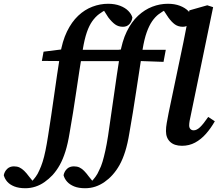

<svg xmlns="http://www.w3.org/2000/svg" viewBox="-183 -759 1162 1018"><path d="M-49 239Q-83 239 -107 229.5Q-131 220 -144.5 204.5Q-158 189 -163 170Q-159 150 -145 136.5Q-131 123 -109 123Q-92 123 -79.5 129Q-67 135 -55 146.5Q-43 158 -29 177L-7 204L-24 202H-7L-15 204Q-4 192 6.5 178Q17 164 26 143Q35 124 43 99Q51 74 58 40Q65 6 72 -39Q89 -146 104 -253.5Q119 -361 136 -469Q147 -540 172 -591.5Q197 -643 231.5 -675.5Q266 -708 307 -723.5Q348 -739 390 -739Q426 -739 453.5 -728.5Q481 -718 497.5 -701Q514 -684 519 -666Q516 -645 503 -631Q490 -617 469 -617Q445 -617 427.5 -629.5Q410 -642 391 -667L363 -711L381 -712H375L384 -710Q362 -699 342.5 -684.5Q323 -670 306.5 -647Q290 -624 277.5 -588Q265 -552 256 -497Q238 -388 221.5 -274.5Q205 -161 186 -54Q177 2 164 43.5Q151 85 134 115.5Q117 146 95 170Q76 190 53.5 206Q31 222 5 230.5Q-21 239 -49 239ZM39 -436 48 -485 176 -501V-495H492L487 -435H171ZM782 14Q741 14 719 -7Q697 -28 697 -64Q697 -85 701 -106.5Q705 -128 711 -160L773 -456Q781 -494 789.5 -535Q798 -576 806 -619Q814 -662 821 -704L916 -731L947 -721L830 -155Q825 -133 822.5 -118.5Q820 -104 820 -94Q820 -82 826.5 -75Q833 -68 844 -68Q860 -68 877.5 -84.5Q895 -101 921 -139L956 -116Q935 -79 909 -49.5Q883 -20 851.5 -3Q820 14 782 14ZM268 239Q234 239 210.5 229.5Q187 220 173 204.5Q159 189 154 170Q158 150 172 136.5Q186 123 209 123Q226 123 238.5 129Q251 135 262.5 146.5Q274 158 288 177L310 204L293 202H310L302 204Q313 192 323.5 178Q334 164 343 143Q353 124 360.5 99Q368 74 375.5 40Q383 6 390 -39Q406 -146 421 -253.5Q436 -361 453 -469Q464 -540 489 -591.5Q514 -643 549 -675.5Q584 -708 624.5 -723.5Q665 -739 707 -739Q743 -739 770.5 -728.5Q798 -718 815 -701Q832 -684 836 -666Q833 -645 820 -631Q807 -617 787 -617Q762 -617 744.5 -629.5Q727 -642 709 -667L680 -711L698 -712H693L701 -710Q679 -699 659.5 -684.5Q640 -670 624 -647Q608 -624 595 -588Q582 -552 573 -497Q556 -388 539 -274.5Q522 -161 503 -54Q494 2 481 43.5Q468 85 451 115.5Q434 146 412 170Q394 190 371 206Q348 222 322.5 230.5Q297 239 268 239ZM355 -436 366 -485 493 -501V-495H696L684 -431L488 -438Z"/></svg>

Font: Source Serif 4 SemiBold
Style: Italic
Weight: 600
Italic angle: -12°
Designer: Frank Grießhammer
Foundry: Adobe Systems Incorporated
Version: Version 4.004;hotconv 1.0.116;makeotfexe 2.5.65601